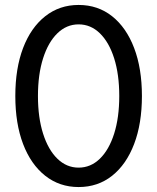

<svg xmlns="http://www.w3.org/2000/svg" viewBox="-20 -740 635 776"><path d="M297.7 16Q220.6 16 162.7 -29.7Q104.8 -75.5 73.3 -158Q41.9 -240.5 41.9 -352Q41.9 -463.5 73.3 -546Q104.8 -628.5 162.7 -674.3Q220.6 -720 297.7 -720Q375.7 -720 433.2 -674.3Q490.7 -628.5 522.1 -546Q553.6 -463.5 553.6 -352Q553.6 -240.5 522.1 -158Q490.7 -75.5 433.2 -29.7Q375.7 16 297.7 16ZM297.7 -62.5Q346.6 -62.5 383.7 -98.6Q420.7 -134.6 441.4 -199.9Q462 -265.2 462 -352Q462 -439 441.4 -504.2Q420.7 -569.4 383.7 -605.4Q346.6 -641.5 297.7 -641.5Q249 -641.5 211.9 -605.4Q174.8 -569.4 154.1 -504.2Q133.4 -439 133.4 -352Q133.4 -265.2 154.1 -199.9Q174.8 -134.6 211.9 -98.6Q249 -62.5 297.7 -62.5Z"/></svg>

Font: TikTok Sans Light
Style: Regular
Weight: 300
Version: Version 4.000